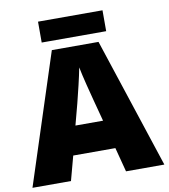

<svg xmlns="http://www.w3.org/2000/svg" viewBox="-94 -962 914 1041"><g transform="rotate(-10 363.0 -441.0)"><path d="M541 -882H186V-767H541ZM515 0H726L490 -717H233L0 0H212L248 -134H480ZM409 -409 440 -292H288L319 -409C331 -456 354 -550 363 -599C372 -550 399 -447 409 -409Z"/></g></svg>

Font: Noto Sans Gujarati Black
Style: Regular
Weight: 900
Designer: Jelle Bosma - Monotype Design Team, Universal Thirst
Foundry: Monotype Imaging Inc.
Version: Version 2.106